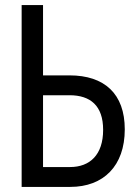

<svg xmlns="http://www.w3.org/2000/svg" viewBox="-20 -734 540 754"><path d="M65 0H256C386 0 470 -82 470 -226C470 -366 390 -438 253 -438H149V-714H65ZM149 -78V-360H253C335 -360 385 -319 385 -224C385 -126 333 -78 255 -78Z"/></svg>

Font: Noto Sans Mono ExtraCondensed
Style: Regular
Weight: 400
Width: 2
Designer: Monotype Design Team
Foundry: Monotype Imaging Inc.
Version: Version 2.014